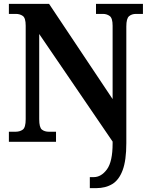

<svg xmlns="http://www.w3.org/2000/svg" viewBox="-20 -734 775 994"><path d="M445 240V183H465Q504 183 533.5 143Q563 103 563 9V-1L183 -558V-117Q183 -74 197 -63Q211 -52 233 -52H270V0H26V-52H60Q83 -52 98 -63Q113 -74 113 -117V-601Q113 -641 98 -651.5Q83 -662 62 -662H26V-714H234L563 -221V-601Q563 -640 548 -651Q533 -662 513 -662H477V-714H720V-662H684Q662 -662 648 -650Q634 -638 634 -597V7Q634 96 615 147Q596 198 561 219Q526 240 478 240Z"/></svg>

Font: Noto Serif Tamil SemiCondensed
Style: Bold Italic
Weight: 700
Width: 4
Italic angle: -12°
Designer: Indian Type Foundry, Tom Grace, and the Monotype Design Team
Foundry: Monotype Imaging Inc.
Version: Version 2.003; ttfautohint (v1.8.4.7-5d5b)